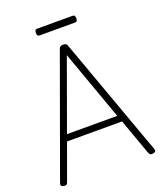

<svg xmlns="http://www.w3.org/2000/svg" viewBox="-197 -1253 1185 1393"><g transform="rotate(-20 396.0 -556.0)"><path d="M52 13Q36 10 32 3Q28 -4 32 -16L363 -930Q367 -943 374.5 -948Q382 -953 396 -953Q411 -953 418 -948Q425 -943 429 -930L759 -16Q764 -4 759.5 3Q755 10 739 13Q725 15 718.5 10.5Q712 6 706 -10L608 -283H183L84 -10Q79 6 72.5 10.5Q66 15 52 13ZM201 -333H589L396 -872ZM259 -1074Q248 -1074 244 -1080.5Q240 -1087 240 -1099Q240 -1112 244 -1119Q248 -1126 259 -1126H533Q544 -1126 548 -1119Q552 -1112 552 -1099Q552 -1087 548 -1080.5Q544 -1074 533 -1074Z"/></g></svg>

Font: Playwrite US Modern ExtraLight
Style: Regular
Weight: 250
Designer: Veronika Burian, José Scaglione
Foundry: TypeTogether
Version: Version 1.003